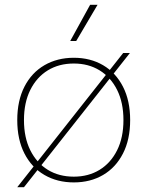

<svg xmlns="http://www.w3.org/2000/svg" viewBox="-20 -751 615 801"><path d="M288 -510Q357 -510 410 -479Q463 -448 493 -389.5Q523 -331 523 -250Q523 -169 493 -110.5Q463 -52 410 -21Q357 10 288 10Q219 10 165.5 -21Q112 -52 82 -110.5Q52 -169 52 -250Q52 -331 82 -389.5Q112 -448 165.5 -479Q219 -510 288 -510ZM288 -486Q226 -486 179.5 -457.5Q133 -429 106.5 -376Q80 -323 80 -250Q80 -177 106.5 -124Q133 -71 179.5 -42.5Q226 -14 288 -14Q349 -14 395.5 -42.5Q442 -71 468.5 -124Q495 -177 495 -250Q495 -323 468.5 -376Q442 -429 395.5 -457.5Q349 -486 288 -486ZM52 30 494 -530H522L80 30ZM356 -731H387L298 -580H273Z"/></svg>

Font: Work Sans ExtraLight
Style: Regular
Weight: 200
Designer: Wei Huang
Foundry: Wei Huang
Version: Version 2.010; ttfautohint (v1.8.3)